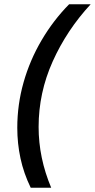

<svg xmlns="http://www.w3.org/2000/svg" viewBox="-20 -751 445 900"><path d="M220 129H124Q91 61 76 -9Q61 -79 61 -152Q61 -261 90.5 -365Q120 -469 175 -562.5Q230 -656 304 -731H405Q293 -610 227 -463Q161 -316 161 -156Q161 -11 220 129Z"/></svg>

Font: Wix Madefor Text Medium
Style: Italic
Weight: 500
Italic angle: -12°
Designer: Dalton Maag Ltd
Foundry: Dalton Maag Ltd
Version: Version 3.100